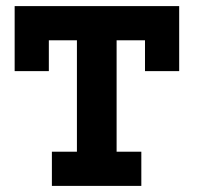

<svg xmlns="http://www.w3.org/2000/svg" viewBox="-20 -609 645 629"><path d="M28 -589H567V-376H455V-477H362V-112H443V0H150V-112H232V-477H140V-376H28Z"/></svg>

Font: Podkova ExtraBold
Style: Regular
Weight: 800
Designer: Ilya Yudin
Foundry: Cyreal (www.cyreal.org)
Version: Version 2.103